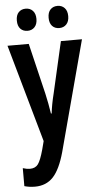

<svg xmlns="http://www.w3.org/2000/svg" viewBox="-63 -775 543 1053"><g transform="rotate(-5 208.0 -248.5)"><path d="M3 -543H120L187 -263Q193 -236 198.5 -207.5Q204 -179 208 -152H212Q217 -199 233 -263L297 -543H413L251 64Q225 158 186.5 199Q148 240 86 240Q71 240 56.5 238Q42 236 28 232V133Q50 140 67 140Q97 140 112 119.5Q127 99 143 41L155 -5ZM66 -676Q66 -706 81 -721.5Q96 -737 120 -737Q144 -737 159 -721Q174 -705 174 -676Q174 -647 159 -631Q144 -615 120 -615Q96 -615 81 -630.5Q66 -646 66 -676ZM241 -676Q241 -706 256 -721.5Q271 -737 295 -737Q319 -737 334 -721Q349 -705 349 -676Q349 -647 334 -631Q319 -615 295 -615Q270 -615 255.5 -631Q241 -647 241 -676Z"/></g></svg>

Font: Noto Sans Thai Looped ExtraCondensed SemiBold
Style: Regular
Weight: 600
Width: 2
Designer: Sasikarn Vongin, Ben Mitchell
Foundry: The Fontpad Ltd
Version: Version 1.001; ttfautohint (v1.8.4.7-5d5b)